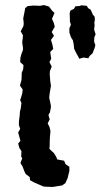

<svg xmlns="http://www.w3.org/2000/svg" viewBox="-20 -732 399 761"><path d="M160 8 152 7 131 -2 113 -10 99 -18 98 -30 82 -42 77 -52 69 -73 61 -86 68 -104 64 -112 65 -133 57 -145 52 -163 61 -174 52 -207 60 -221 55 -236V-250L58 -274L59 -290L62 -301L65 -324L60 -335L65 -351L68 -361L70 -377L59 -393L65 -414L66 -431V-443L72 -458L73 -474L60 -486L61 -504L65 -518L71 -534V-543L68 -564L70 -580L71 -592L62 -608L73 -629L74 -641L72 -659L76 -679L80 -700L90 -708L113 -710L139 -709L154 -712L174 -706L187 -689L196 -681L186 -657L193 -642L197 -626L185 -605L194 -590L182 -574L188 -554L191 -538L179 -526L183 -499L176 -486L185 -468L178 -451L177 -439L178 -427L179 -412L182 -392L177 -363L175 -345L178 -331L181 -317L182 -308L178 -287L172 -276L177 -259L169 -243L176 -229L180 -213L178 -190L177 -170V-158L176 -142L183 -135L194 -125L203 -110L207 -100L234 -95L240 -81L255 -71V-55L248 -26L239 -6L226 3L195 8L189 9ZM259 -690 273 -697 279 -707 294 -708 303 -711 324 -709 329 -700 339 -694 346 -679 348 -674 355 -666 356 -653 354 -643 355 -631 353 -615 359 -596 354 -585 353 -567 358 -553 355 -542 347 -521 336 -511 330 -501 311 -504 294 -499 290 -508 284 -518 277 -532 274 -538 272 -557 269 -572 261 -585 255 -603V-620L261 -634L257 -647V-657L256 -679Z"/></svg>

Font: Winky Rough Medium
Style: Regular
Weight: 500
Designer: Simon Atzbach
Foundry: typofactur
Version: Version 1.206; ttfautohint (v1.8.4.7-5d5b)